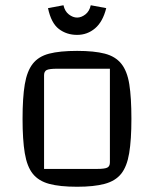

<svg xmlns="http://www.w3.org/2000/svg" viewBox="-20 -703 586 732"><path d="M274 9Q208 9 167.5 -2Q127 -13 105 -40.5Q83 -68 74.5 -119Q66 -170 66 -250Q66 -331 74.5 -381.5Q83 -432 105 -460Q127 -488 167.5 -498.5Q208 -509 274 -509Q339 -509 379.5 -498.5Q420 -488 442.5 -460Q465 -432 473 -381.5Q481 -331 481 -250Q481 -170 472.5 -119Q464 -68 442 -40.5Q420 -13 379 -2Q338 9 274 9ZM148 -59H350Q379 -59 389 -64Q399 -69 399 -84V-441H198Q168 -441 158 -436Q148 -431 148 -416ZM274 -570Q234 -570 204.5 -592.5Q175 -615 163 -672L222 -683Q227 -660 242.5 -648Q258 -636 274 -636Q290 -636 305.5 -648Q321 -660 326 -683L385 -672Q372 -620 342.5 -595Q313 -570 274 -570Z"/></svg>

Font: Changa Light
Style: Regular
Weight: 300
Designer: Eduardo Rodriguez Tunni
Foundry: Eduardo Rodriguez Tunni
Version: Version 3.002; ttfautohint (v1.8.2)